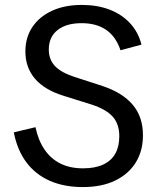

<svg xmlns="http://www.w3.org/2000/svg" viewBox="-20 -742 636 779"><path d="M316 17Q240 17 182 -8.5Q124 -34 87 -83.5Q50 -133 36 -205L124 -226Q135 -173 160.5 -135.5Q186 -98 225 -78.5Q264 -59 317 -59Q366 -59 399 -74.5Q432 -90 448 -119Q464 -148 464 -189Q464 -239 437 -269Q410 -299 351 -318L239 -353Q161 -377 122 -422.5Q83 -468 83 -533Q83 -590 111.5 -632.5Q140 -675 191.5 -698.5Q243 -722 312 -722Q375 -722 424.5 -703Q474 -684 507.5 -648Q541 -612 554 -561L469 -538Q450 -594 410.5 -621Q371 -648 311 -648Q249 -648 213.5 -620Q178 -592 178 -541Q178 -501 202.5 -474.5Q227 -448 282 -430L396 -393Q477 -366 518.5 -317Q560 -268 560 -193Q560 -130 531 -83Q502 -36 447.5 -9.5Q393 17 316 17Z"/></svg>

Font: TikTok Sans 24pt
Style: Regular
Weight: 400
Version: Version 4.000